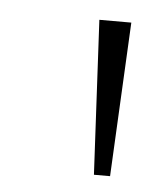

<svg xmlns="http://www.w3.org/2000/svg" viewBox="-32 -758 273 313"><g transform="rotate(5 104.0 -602.0)"><path d="M132.3 -475.1 119.1 -727.5H171.4L158.7 -475.1Z"/></g></svg>

Font: Inter 28pt ExtraLight
Style: Regular
Weight: 250
Designer: Rasmus Andersson
Foundry: rsms
Version: Version 4.001;git-66647c0bb